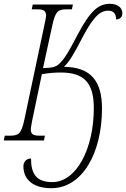

<svg xmlns="http://www.w3.org/2000/svg" viewBox="-42 -738 663 1009"><path d="M228 251C390 251 494 67 494 -168C494 -314 434 -385 294 -387C322 -413 345 -451 396 -550C457 -665 493 -682 527 -682C556 -682 568 -664 568 -636C589 -636 601 -649 601 -669C601 -697 576 -718 536 -718C479 -718 435 -687 366 -556C323 -473 301 -436 281 -415C256 -386 241 -382 184 -380L233 -605C249 -679 263 -689 311 -689H336L341 -714H130L125 -689H150C184 -689 200 -684 200 -657C200 -646 196 -630 191 -605L86 -109C70 -35 56 -25 9 -25H-17L-22 0H189L194 -25H169C136 -25 120 -30 120 -57C120 -69 124 -86 128 -109L178 -348C212 -354 243 -357 277 -357C404 -357 451 -298 451 -170C451 45 359 219 233 219C147 219 121 173 121 95C96 95 81 113 81 136C81 203 129 251 228 251Z"/></svg>

Font: Noto Serif Condensed ExtraLight
Style: Italic
Weight: 200
Width: 3
Italic angle: -12°
Designer: Monotype Design Team
Foundry: Monotype Imaging Inc.
Version: Version 2.013